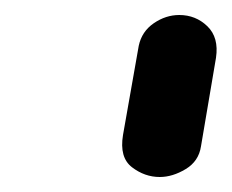

<svg xmlns="http://www.w3.org/2000/svg" viewBox="-20 -792 309 256"><path d="M193 -556Q173 -556 156 -569Q139 -582 144 -612L165 -731Q169 -750 185 -761Q201 -772 219 -772Q241 -772 256.5 -757Q272 -742 268 -715L248 -597Q245 -577 227.5 -566.5Q210 -556 193 -556Z"/></svg>

Font: Edu VIC WA NT Beginner SemiBold
Style: Regular
Weight: 600
Designer: Tina and Corey Anderson
Foundry: Google for Education
Version: Version 1.003